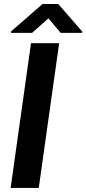

<svg xmlns="http://www.w3.org/2000/svg" viewBox="-20 -923 424 943"><path d="M384.3 -767.6 383.3 -761.7H277.8L217.8 -833L137.7 -761.7H33.7L34.7 -769L189 -903.3H266.1ZM170.4 0H32.2L132.3 -710.9H270.5Z"/></svg>

Font: Robert Sans ExtraBold
Style: Italic
Weight: 800
Italic angle: -8°
Designer: Christian Robertson (extended by Adam Twardoch)
Foundry: Google
Version: Version 12.135;April 2, 2019;FontCreator 11.5.0.2425 64-bit;